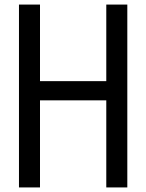

<svg xmlns="http://www.w3.org/2000/svg" viewBox="-20 -820 640 840"><path d="M445 0V-800H537V0ZM63 0V-800H155V0ZM92 -381V-465H508V-381Z"/></svg>

Font: Victor Mono SemiBold
Style: Regular
Weight: 600
Monospace: yes
Designer: Rune Bjørnerås
Version: Version 1.561;gftools[0.9.30]